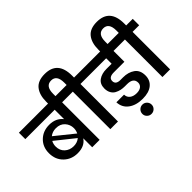

<svg xmlns="http://www.w3.org/2000/svg" viewBox="-206 -1543 2287 2287"><g transform="rotate(-45 938.0 -399.5)"><path d="M474 0V-151Q421 -71 303 -71Q198 -71 128.5 -139Q59 -207 59 -314Q59 -419 127.5 -485.5Q196 -552 301 -552Q412 -552 474 -474V-632H-21V-740H709V-632H599V0ZM328 -467Q269 -467 227 -433L464 -242Q481 -278 481 -315Q481 -377 440 -422Q399 -467 328 -467ZM328 -164Q388 -164 430 -199L191 -390Q172 -355 172 -314Q172 -246 217 -205Q262 -164 328 -164Z M470 -711V-773Q470 -886 522.5 -952Q575 -1018 690 -1018Q908 -1018 908 -773V-740H1019V-632H908V0H779V-632H668V-740H783V-780Q783 -909 690 -909Q595 -909 595 -780V-711Z M977 -632V-740H1587V-632H1465V-449H1287Q1200 -449 1200 -389Q1200 -329 1278 -329H1323Q1409 -329 1468.5 -287.5Q1528 -246 1528 -156Q1528 -76 1471 -29Q1414 18 1309 18Q1198 18 1129 -33.5Q1060 -85 1056 -175H1185Q1186 -131 1218.5 -105.5Q1251 -80 1305 -80Q1353 -80 1379.5 -101Q1406 -122 1406 -157Q1406 -238 1299 -238H1262Q1228 -238 1197.5 -244.5Q1167 -251 1137 -267Q1107 -283 1089 -315.5Q1071 -348 1071 -393Q1071 -467 1122.5 -503.5Q1174 -540 1253 -540H1341V-632Z M1255 219Q1223 219 1200 196.5Q1177 174 1177 142Q1177 109 1200 86Q1223 63 1255 63Q1288 63 1311 86Q1334 109 1334 142Q1334 174 1311 196.5Q1288 219 1255 219Z M1348 -711V-773Q1348 -886 1400.5 -952Q1453 -1018 1568 -1018Q1786 -1018 1786 -773V-740H1897V-632H1786V0H1657V-632H1546V-740H1661V-780Q1661 -909 1568 -909Q1473 -909 1473 -780V-711Z"/></g></svg>

Font: SVN-Poppins SemiBold
Style: Regular
Weight: 600
Designer: Ninad Kale (Devanagari), Jonny Pinhorn (Latin)
Foundry: Indian Type Foundry
Version: Version 3.002 2017